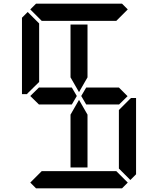

<svg xmlns="http://www.w3.org/2000/svg" viewBox="-20 -1020 856 1040"><path d="M144 -969 175 -1000H641L672 -969L610 -907H590H454H362H226H206ZM685 -485 690 -489H717V-76L686 -45L624 -107V-113V-218V-424ZM672 -31 641 0H175L144 -31L206 -93H226H362H454H590H610ZM130 -515 126 -510H99V-924L130 -955L192 -893V-887V-782V-576ZM144 -500 192 -547V-546H328H369L396 -500L369 -454H212H209H192V-453ZM624 -546 671 -499 624 -453V-454H606H604H475H454H447L420 -500L447 -546H454H475H488ZM362 -673V-887H454V-876V-673V-601L408 -521L362 -601ZM454 -157V-113H362V-327V-399L408 -479L454 -399V-327Z"/></svg>

Font: DSEG14 Classic
Style: Regular
Weight: 400
Designer: Keshikan(Twitter:@keshinomi_88pro)
Version: Version 0.46